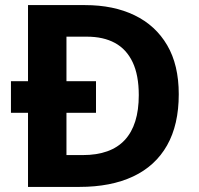

<svg xmlns="http://www.w3.org/2000/svg" viewBox="-20 -734 780 754"><path d="M313.7 -714Q426 -714 508.5 -674Q591.1 -634 636.5 -556.5Q682 -479 682 -364Q682 -244 636 -163Q590 -82 502.7 -41Q415.4 0 292 0H90V-291H23V-415H90V-714ZM321 -590H241V-415H357V-291H241V-125H305Q415 -125 470 -184.2Q525 -243.5 525 -360.3Q525 -439 500.8 -489.9Q476.6 -540.8 431.3 -565.4Q386 -590 321 -590Z"/></svg>

Font: Noto Sans Gurmukhi
Style: Regular
Weight: 400
Designer: Jelle Bosma - Monotype Design Team
Foundry: Monotype Imaging Inc.
Version: Version 2.003